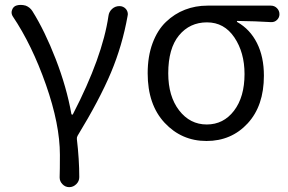

<svg xmlns="http://www.w3.org/2000/svg" viewBox="-20 -563 1174 784"><path d="M303.7 160.2Q303.7 176.8 292 188.5Q279.3 201.2 262.7 201.2Q246.1 201.2 234.4 188.5Q223.6 176.8 223.6 162.1Q223.6 160.2 223.6 159.2Q224.6 132.8 224.6 69.3Q224.6 -54.7 167.5 -217.3Q110.4 -379.9 32.2 -496.1Q27.3 -503.9 27.3 -512.7Q27.3 -517.6 29.3 -522.5Q34.2 -537.1 48.8 -541Q56.6 -543 64.5 -543Q74.2 -543 85 -540Q102.5 -533.2 112.3 -517.6Q163.1 -436.5 207.5 -321.8Q252 -207 271.5 -97.7Q272.5 -94.7 274.9 -94.7Q277.3 -94.7 278.3 -97.7Q398.4 -330.1 422.9 -498Q424.8 -514.6 437.5 -526.4Q450.2 -538.1 467.8 -538.1Q483.4 -538.1 494.1 -526.4Q502 -516.6 502 -504.9Q502 -502 501 -498Q479.5 -377 433.1 -266.6Q386.7 -156.2 296.9 -8.8Q293 -2 293.9 4.9Q303.7 87.9 303.7 160.2Z M583 -263.7Q583 -333 603 -386.7Q623 -440.4 657.7 -473.6Q692.4 -506.8 735.4 -523.4Q778.3 -540 827.1 -540H1085.9Q1100.6 -540 1110.8 -529.8Q1121.1 -519.5 1121.1 -504.9Q1121.1 -491.2 1110.8 -481.4Q1100.6 -471.7 1085.9 -472.7Q1024.4 -476.6 949.2 -477.5Q947.3 -477.5 947.3 -475.6Q947.3 -473.6 949.2 -472.7Q1001 -443.4 1029.3 -387.2Q1057.6 -331.1 1057.6 -253.9Q1057.6 -130.9 991.2 -59.1Q924.8 12.7 823.2 12.7Q721.7 12.7 652.3 -61.5Q583 -135.7 583 -263.7ZM824.2 -54.7Q892.6 -54.7 935.5 -110.8Q978.5 -167 978.5 -260.7Q978.5 -348.6 937 -410.2Q895.5 -471.7 825.2 -471.7Q754.9 -471.7 710.9 -418.5Q667 -365.2 667 -263.7Q667 -169.9 711.4 -112.3Q755.9 -54.7 824.2 -54.7Z"/></svg>

Font: Gen Jyuu Gothic Normal
Style: Regular
Weight: 300
Designer: [Source Han Sans]
Ryoko NISHIZUKA  (kana & ideographs); Paul D. Hunt (Latin, Greek & Cyrillic); Wenlong ZHANG  (bopomofo
Version: Version 1.002.20150607